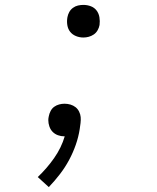

<svg xmlns="http://www.w3.org/2000/svg" viewBox="-20 -548 640 783"><path d="M179 215 134 174Q171 139 200.5 97Q230 55 244 8H242Q229 8 216.5 3.5Q204 -1 195 -10Q186 -19 181.5 -32Q177 -45 177 -58Q177 -62 177.5 -66Q178 -70 179 -74Q181 -85 186.5 -95.5Q192 -106 201 -112.5Q210 -119 221 -122Q232 -125 243 -125Q256 -125 267.5 -121.5Q279 -118 288 -111Q297 -104 302.5 -93Q308 -82 309 -70.5Q310 -59 308.5 -46.5Q307 -34 305 -21Q300 11 289 42.5Q278 74 262 104Q246 134 224.5 162Q203 190 179 215ZM320 -395Q304 -395 289.5 -401Q275 -407 266 -418.5Q257 -430 254.5 -446Q252 -462 255 -478Q257 -489 262.5 -499Q268 -509 277.5 -516Q287 -523 298 -525.5Q309 -528 320 -528Q336 -528 350.5 -522.5Q365 -517 374 -505Q383 -493 385.5 -477.5Q388 -462 386 -446Q384 -435 378 -424.5Q372 -414 362.5 -407.5Q353 -401 342 -398Q331 -395 320 -395Z"/></svg>

Font: Iosevka Light Extended Oblique
Style: Regular
Weight: 300
Width: 7
Italic angle: -9°
Monospace: yes
Designer: Belleve Invis
Foundry: Belleve Invis
Version: Version 32.5.0; ttfautohint (v1.8.4)